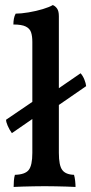

<svg xmlns="http://www.w3.org/2000/svg" viewBox="-20 -737 361 760"><path d="M34 3Q34 -9 35 -22Q36 -35 39 -45Q79 -46 93.5 -64Q108 -82 108 -132V-571Q108 -594 103 -609Q98 -624 82 -632Q66 -640 33 -640Q33 -652 35 -663Q37 -674 42 -683Q63 -683 93 -688Q123 -693 149.5 -701Q176 -709 189 -717Q199 -713 206 -703Q213 -693 213 -673V-132Q213 -82 226.5 -64Q240 -46 273 -45Q276 -35 277.5 -21Q279 -7 279 3Q262 2 242 1.5Q222 1 200 0.5Q178 0 157 0Q136 0 113 0.5Q90 1 70 1.5Q50 2 34 3ZM163 -287 168 -357 299 -447Q308 -437 314 -422Q320 -407 321 -396ZM27 -210Q17 -224 10.5 -239Q4 -254 4 -263L151 -363L153 -297Z"/></svg>

Font: Vollkorn Medium
Style: Regular
Weight: 500
Designer: Friedrich Althausen
Foundry: Friedrich Althausen
Version: Version 5.000